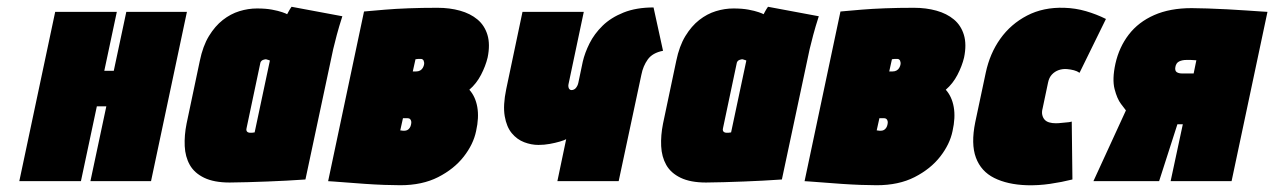

<svg xmlns="http://www.w3.org/2000/svg" viewBox="-20 -535 3763 567"><path d="M316 -326H288L325 -500H143L37 0H219L266 -221H294L247 0H426L532 -500H353Z M991 -487 841 -515Q836 -508 832 -500.5Q828 -493 828 -493Q825 -495 813.5 -499Q802 -503 783.5 -506.5Q765 -510 739 -510Q713 -510 687 -502Q661 -494 638 -476Q615 -458 597 -428.5Q579 -399 570 -355L531 -170Q524 -135 525.5 -103.5Q527 -72 540.5 -48Q554 -24 583 -10Q612 4 658 4Q681 4 710.5 3Q740 2 770 1Q800 0 825.5 -1.5Q851 -3 866.5 -4Q882 -5 882 -5L964 -390Q968 -407 974.5 -431.5Q981 -456 991 -487ZM708 -156 749 -350Q750 -353 752 -355Q754 -357 756.5 -358Q759 -359 761.5 -359.5Q764 -360 765 -360Q766 -360 767.5 -359.5Q769 -359 770.5 -358.5Q772 -358 774 -357.5Q776 -357 777 -356L732 -144Q730 -144 728 -143.5Q726 -143 724.5 -143Q723 -143 721.5 -143Q720 -143 718 -143Q715 -143 712 -144.5Q709 -146 708 -149Q707 -152 708 -156Z M1366 -270Q1387 -288 1400.5 -314Q1414 -340 1420 -365Q1428 -404 1419.5 -432Q1411 -460 1390 -477.5Q1369 -495 1338.5 -503.5Q1308 -512 1272 -512Q1226 -512 1186.5 -510.5Q1147 -509 1117.5 -506.5Q1088 -504 1071.5 -502.5Q1055 -501 1055 -501L949 0Q949 0 964.5 1Q980 2 1004.5 4Q1029 6 1058 8Q1087 10 1114.5 11Q1142 12 1162 12Q1227 12 1274 -12Q1321 -36 1349.5 -72.5Q1378 -109 1386 -148Q1395 -188 1389.5 -219Q1384 -250 1366 -270ZM1223 -361Q1226 -361 1228 -359.5Q1230 -358 1231 -356Q1232 -354 1232.5 -350.5Q1233 -347 1232 -343Q1231 -339 1228.5 -334.5Q1226 -330 1221 -327Q1216 -324 1209 -324H1199L1207 -360Q1209 -360 1211 -360.5Q1213 -361 1215 -361Q1217 -361 1219 -361Q1221 -361 1223 -361ZM1175 -149Q1174 -149 1172.5 -149Q1171 -149 1169.5 -149Q1168 -149 1166 -149.5Q1164 -150 1162 -150L1170 -186H1182Q1186 -186 1188.5 -185Q1191 -184 1192.5 -181.5Q1194 -179 1194.5 -176Q1195 -173 1194 -168Q1193 -162 1190 -157.5Q1187 -153 1183 -151Q1179 -149 1175 -149Z M1626 0H1807L1874 -314Q1879 -340 1893 -359.5Q1907 -379 1938 -385L1910 -513Q1859 -513 1821.5 -498Q1784 -483 1759.5 -459Q1735 -435 1721 -407Q1707 -379 1701 -353L1688 -291Q1687 -286 1685 -282Q1683 -278 1680.5 -275Q1678 -272 1674.5 -270.5Q1671 -269 1668 -269Q1665 -269 1663 -270.5Q1661 -272 1660 -274Q1659 -276 1658.5 -279.5Q1658 -283 1659 -287L1704 -500H1523L1475 -272Q1465 -224 1470.5 -192Q1476 -160 1491.5 -141.5Q1507 -123 1528 -115Q1549 -107 1570 -107Q1587 -107 1603.5 -110Q1620 -113 1633.5 -117Q1647 -121 1652 -124Z M2398 -487 2248 -515Q2243 -508 2239 -500.5Q2235 -493 2235 -493Q2232 -495 2220.5 -499Q2209 -503 2190.5 -506.5Q2172 -510 2146 -510Q2120 -510 2094 -502Q2068 -494 2045 -476Q2022 -458 2004 -428.5Q1986 -399 1977 -355L1938 -170Q1931 -135 1932.5 -103.5Q1934 -72 1947.5 -48Q1961 -24 1990 -10Q2019 4 2065 4Q2088 4 2117.5 3Q2147 2 2177 1Q2207 0 2232.5 -1.5Q2258 -3 2273.5 -4Q2289 -5 2289 -5L2371 -390Q2375 -407 2381.5 -431.5Q2388 -456 2398 -487ZM2115 -156 2156 -350Q2157 -353 2159 -355Q2161 -357 2163.5 -358Q2166 -359 2168.5 -359.5Q2171 -360 2172 -360Q2173 -360 2174.5 -359.5Q2176 -359 2177.5 -358.5Q2179 -358 2181 -357.5Q2183 -357 2184 -356L2139 -144Q2137 -144 2135 -143.5Q2133 -143 2131.5 -143Q2130 -143 2128.5 -143Q2127 -143 2125 -143Q2122 -143 2119 -144.5Q2116 -146 2115 -149Q2114 -152 2115 -156Z M2773 -270Q2794 -288 2807.5 -314Q2821 -340 2827 -365Q2835 -404 2826.5 -432Q2818 -460 2797 -477.5Q2776 -495 2745.5 -503.5Q2715 -512 2679 -512Q2633 -512 2593.5 -510.5Q2554 -509 2524.5 -506.5Q2495 -504 2478.5 -502.5Q2462 -501 2462 -501L2356 0Q2356 0 2371.5 1Q2387 2 2411.5 4Q2436 6 2465 8Q2494 10 2521.5 11Q2549 12 2569 12Q2634 12 2681 -12Q2728 -36 2756.5 -72.5Q2785 -109 2793 -148Q2802 -188 2796.5 -219Q2791 -250 2773 -270ZM2630 -361Q2633 -361 2635 -359.5Q2637 -358 2638 -356Q2639 -354 2639.5 -350.5Q2640 -347 2639 -343Q2638 -339 2635.5 -334.5Q2633 -330 2628 -327Q2623 -324 2616 -324H2606L2614 -360Q2616 -360 2618 -360.5Q2620 -361 2622 -361Q2624 -361 2626 -361Q2628 -361 2630 -361ZM2582 -149Q2581 -149 2579.5 -149Q2578 -149 2576.5 -149Q2575 -149 2573 -149.5Q2571 -150 2569 -150L2577 -186H2589Q2593 -186 2595.5 -185Q2598 -184 2599.5 -181.5Q2601 -179 2601.5 -176Q2602 -173 2601 -168Q2600 -162 2597 -157.5Q2594 -153 2590 -151Q2586 -149 2582 -149Z M3168 -320 3246 -479Q3218 -493 3187 -502Q3156 -511 3123 -512Q3061 -514 3013 -489Q2965 -464 2934 -420.5Q2903 -377 2891 -320L2860 -174Q2847 -110 2862 -69.5Q2877 -29 2916 -9.5Q2955 10 3012 12Q3046 13 3080.5 8Q3115 3 3147 -5L3145 -176Q3145 -176 3141 -175Q3137 -174 3129.5 -173.5Q3122 -173 3114 -172Q3106 -171 3098 -171Q3087 -171 3078.5 -173.5Q3070 -176 3065 -181.5Q3060 -187 3058 -195.5Q3056 -204 3059 -215L3075 -291Q3078 -306 3086.5 -315Q3095 -324 3106.5 -328Q3118 -332 3131 -331Q3142 -330 3151.5 -327.5Q3161 -325 3168 -320Z M3499 -511Q3435 -511 3388.5 -490.5Q3342 -470 3313.5 -433Q3285 -396 3274 -347Q3264 -301 3271.5 -272Q3279 -243 3290.5 -228Q3302 -213 3305 -209L3209 0H3403L3457 -168Q3458 -168 3459 -168Q3460 -168 3461 -168Q3462 -168 3462 -168H3473L3437 0H3617L3723 -500Q3723 -500 3706 -501Q3689 -502 3662 -504Q3635 -506 3604.5 -507.5Q3574 -509 3546 -510Q3518 -511 3499 -511ZM3472 -318Q3466 -318 3462 -319Q3458 -320 3455 -322Q3452 -324 3451 -328Q3450 -332 3451 -337Q3453 -349 3462 -353.5Q3471 -358 3484 -358Q3486 -358 3489 -358Q3492 -358 3496 -358Q3500 -358 3504.5 -357.5Q3509 -357 3513 -357L3505 -318Z"/></svg>

Font: Advent Pro Black
Style: Italic
Weight: 900
Italic angle: -12°
Version: Version 3.000